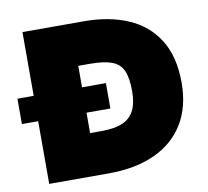

<svg xmlns="http://www.w3.org/2000/svg" viewBox="-78 -786 943 872"><g transform="rotate(-10 393.5 -350.0)"><path d="M5 -289V-406H413V-289ZM80 0V-700H363Q479 -700 566.5 -662.5Q654 -625 703 -547Q752 -469 752 -349Q752 -237 704 -159Q656 -81 567 -40.5Q478 0 356 0ZM303 -195H356Q417 -195 453.5 -211Q490 -227 507 -261Q524 -295 524 -349Q524 -412 508.5 -445.5Q493 -479 456 -492Q419 -505 356 -505H303Z"/></g></svg>

Font: REM Black
Style: Regular
Weight: 900
Designer: Octavio Pardo
Foundry: Ashler Design
Version: Version 1.005;gftools[0.9.28]